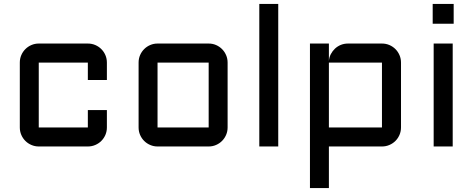

<svg xmlns="http://www.w3.org/2000/svg" viewBox="-20 -740 2392 970"><path d="M175.8 -423.8V-96.2H423.8V-184.1H520V-96.2Q520 -76.2 512.5 -58.6Q504.9 -41 491.9 -28.1Q479 -15.1 461.4 -7.6Q443.8 0 423.8 0H175.8Q156.2 0 138.7 -7.6Q121.1 -15.1 108.2 -28.1Q95.2 -41 87.6 -58.6Q80.1 -76.2 80.1 -96.2V-423.8Q80.1 -443.8 87.6 -461.4Q95.2 -479 108.2 -491.9Q121.1 -504.9 138.7 -512.5Q156.2 -520 175.8 -520H423.8Q443.8 -520 461.4 -512.5Q479 -504.9 491.9 -491.9Q504.9 -479 512.5 -461.4Q520 -443.8 520 -423.8V-335.9H423.8V-423.8Z M1129.9 -96.2Q1129.9 -76.2 1122.3 -58.6Q1114.7 -41 1101.8 -28.1Q1088.9 -15.1 1071.5 -7.6Q1054.2 0 1034.2 0H775.9Q756.3 0 738.8 -7.6Q721.2 -15.1 708.3 -28.1Q695.3 -41 687.7 -58.6Q680.2 -76.2 680.2 -96.2V-423.8Q680.2 -443.8 687.7 -461.4Q695.3 -479 708.3 -491.9Q721.2 -504.9 738.8 -512.5Q756.3 -520 775.9 -520H1034.2Q1054.2 -520 1071.5 -512.5Q1088.9 -504.9 1101.8 -491.9Q1114.7 -479 1122.3 -461.4Q1129.9 -443.8 1129.9 -423.8ZM775.9 -423.8V-96.2H1034.2V-423.8Z M1385.7 -720.2V0H1290V-720.2Z M2005.9 -96.2Q2005.9 -76.2 1998.3 -58.6Q1990.7 -41 1977.8 -28.1Q1964.8 -15.1 1947.3 -7.6Q1929.7 0 1909.7 0H1641.6V210H1545.9V-520H1641.6V-432.1Q1643.1 -450.7 1651.4 -466.6Q1659.7 -482.4 1672.4 -494.4Q1685.1 -506.3 1701.9 -513.2Q1718.8 -520 1737.8 -520H1909.7Q1929.7 -520 1947.3 -512.5Q1964.8 -504.9 1977.8 -491.9Q1990.7 -479 1998.3 -461.4Q2005.9 -443.8 2005.9 -423.8ZM1909.7 -96.2V-423.8H1641.6V-96.2Z M2267.1 -520V0H2170.9V-520ZM2166 -720.2H2272V-620.1H2166Z"/></svg>

Font: Aldrich
Style: Regular
Weight: 400
Designer: Matthew Desmond
Foundry: Matthew Desmond
Version: Version 1.002 2011